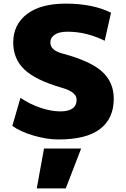

<svg xmlns="http://www.w3.org/2000/svg" viewBox="-20 -760 696 1060"><path d="M183 280 223 60H428L343 280ZM558 -535Q457 -585 353 -585Q306 -585 282 -568.5Q258 -552 258 -525Q258 -483 323 -465Q480 -423 544 -364.5Q608 -306 608 -215Q608 -105 532 -47.5Q456 10 303 10Q239 10 165.5 -11.5Q92 -33 48 -65L93 -220Q144 -185 203.5 -165Q263 -145 313 -145Q403 -145 403 -210Q403 -252 323 -275Q177 -317 115 -376Q53 -435 53 -525Q53 -624 128.5 -682Q204 -740 343 -740Q491 -740 593 -690Z"/></svg>

Font: Mplus 1p Black
Style: Regular
Weight: 900
Version: Version 1.061